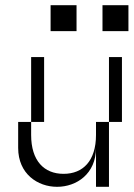

<svg xmlns="http://www.w3.org/2000/svg" viewBox="-20 -720 515 740"><path d="M100 -250H50V-150C50 -50 125 0 200 0C275 0 350 -50 350 -150V0H400V-250H350V-200C350 -100 300 -50 225 -50C150 -50 100 -100 100 -200ZM100 -250H150V-500H100ZM175 -600H275V-700H175ZM375 -600H475V-700H375ZM400 -250H450V-500H400Z"/></svg>

Font: LS-VG5000 Light Shifted
Style: Regular
Weight: 400
Designer: Justin Bihan, 2021
Foundry: Justin Bihan, 2021
Version: Version 1.000;Glyphs 3.1.2 (3151)